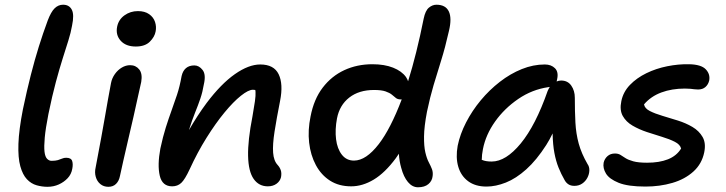

<svg xmlns="http://www.w3.org/2000/svg" viewBox="-20 -780 3076 813"><path d="M181 11Q158 11 135 4.5Q112 -2 94 -21Q76 -40 66 -76Q56 -112 58 -171Q60 -230 77 -317Q94 -398 110.5 -462.5Q127 -527 144.5 -583Q162 -639 182 -693Q196 -730 211.5 -745Q227 -760 247 -760Q273 -760 284 -739Q295 -718 285 -671Q280 -642 269.5 -608.5Q259 -575 245.5 -532.5Q232 -490 216.5 -432.5Q201 -375 185 -297Q173 -236 169.5 -197.5Q166 -159 168.5 -137.5Q171 -116 179.5 -107.5Q188 -99 198 -99Q215 -99 225 -102Q235 -105 243 -108.5Q251 -112 260 -112Q281 -112 285.5 -98.5Q290 -85 286 -65Q282 -42 266.5 -25.5Q251 -9 229 1Q207 11 181 11Z M439 11Q419 11 405 -0.5Q391 -12 385.5 -31Q380 -50 385 -71Q399 -145 408.5 -196.5Q418 -248 424.5 -286Q431 -324 437 -357.5Q443 -391 450 -428Q454 -449 466.5 -466.5Q479 -484 496 -494Q513 -504 531 -504Q555 -504 569.5 -486Q584 -468 578 -433Q573 -412 564.5 -372.5Q556 -333 545 -284.5Q534 -236 522.5 -187.5Q511 -139 502 -98.5Q493 -58 488 -35Q484 -14 471.5 -1.5Q459 11 439 11ZM555 -583Q513 -583 491 -607.5Q469 -632 476 -667Q482 -697 507 -715Q532 -733 564 -733Q593 -733 611.5 -720Q630 -707 636.5 -687Q643 -667 639 -647Q635 -624 614.5 -603.5Q594 -583 555 -583Z M1114 9Q1076 9 1054 -22.5Q1032 -54 1030.5 -119.5Q1029 -185 1049 -287Q1056 -327 1059.5 -351.5Q1063 -376 1062 -391Q1062 -395 1061 -399Q1056 -400 1051 -400Q1032 -400 1000 -374.5Q968 -349 930.5 -303.5Q893 -258 854.5 -196.5Q816 -135 783 -63Q763 -20 747.5 -5.5Q732 9 709 9Q667 9 656.5 -36Q646 -81 659 -151Q670 -202 682 -240Q694 -278 706 -311Q718 -344 729.5 -378.5Q741 -413 749 -458Q754 -480 767.5 -491.5Q781 -503 803 -503Q823 -503 838 -483.5Q853 -464 843 -422Q838 -391 828.5 -363Q819 -335 806 -303Q793 -271 780 -229Q817 -293 855 -344Q916 -425 974.5 -466Q1033 -507 1082 -507Q1140 -507 1160 -465.5Q1180 -424 1166 -353Q1151 -277 1142.5 -222.5Q1134 -168 1136.5 -133.5Q1139 -99 1156 -81Q1165 -71 1169 -59Q1173 -47 1170 -30Q1166 -13 1151 -2Q1136 9 1114 9Z M1467 9Q1415 9 1377.5 -15Q1340 -39 1317.5 -81Q1295 -123 1289 -176Q1283 -229 1295 -287Q1309 -360 1346.5 -409Q1384 -458 1438 -483Q1492 -508 1557 -508Q1608 -508 1644.5 -493.5Q1681 -479 1699 -454Q1705 -445 1708 -436Q1744 -551 1774 -701Q1781 -735 1796 -747.5Q1811 -760 1828 -760Q1867 -760 1880.5 -731.5Q1894 -703 1881 -649Q1865 -578 1848 -524Q1831 -470 1816 -419.5Q1801 -369 1788 -307Q1776 -244 1775.5 -202.5Q1775 -161 1781 -135Q1787 -109 1795.5 -93Q1804 -77 1809 -64Q1814 -51 1812 -35Q1810 -14 1794 -0.5Q1778 13 1750 13Q1726 13 1707.5 -9Q1689 -31 1679 -69Q1671 -96 1669 -129Q1662 -119 1656 -110Q1610 -48 1562.5 -19.5Q1515 9 1467 9ZM1681 -359Q1679 -359 1677 -359Q1664 -359 1656.5 -365Q1649 -371 1639.5 -379Q1630 -387 1612.5 -393Q1595 -399 1564 -399Q1500 -399 1459 -367Q1418 -335 1407 -279Q1398 -231 1403 -190.5Q1408 -150 1427.5 -125Q1447 -100 1479 -100Q1530 -100 1584 -170Q1634 -235 1681 -359Z M2040 10Q1993 10 1962.5 -12.5Q1932 -35 1920.5 -74Q1909 -113 1918 -163Q1928 -212 1953.5 -261.5Q1979 -311 2015.5 -355Q2052 -399 2096.5 -433.5Q2141 -468 2189.5 -487.5Q2238 -507 2287 -507Q2314 -507 2330 -491Q2346 -475 2339 -444Q2338 -439 2337 -435Q2346 -439 2356 -439Q2384 -439 2399 -417.5Q2414 -396 2414 -366Q2414 -308 2416.5 -261Q2419 -214 2430.5 -172Q2442 -130 2468 -85Q2476 -74 2475.5 -58Q2475 -42 2467 -27Q2459 -12 2445 -2.5Q2431 7 2412 7Q2397 7 2387 0.5Q2377 -6 2371 -17Q2356 -43 2345 -70.5Q2334 -98 2327.5 -132.5Q2321 -167 2320 -214Q2320 -214 2320 -215Q2307 -188 2293 -166Q2252 -102 2208.5 -63Q2165 -24 2122 -7Q2079 10 2040 10ZM2308 -412Q2305 -411 2302 -411Q2233 -401 2174.5 -361Q2116 -321 2076.5 -265.5Q2037 -210 2025 -149Q2020 -124 2020 -104Q2019 -103 2019 -103Q2020 -103 2021 -103Q2036 -96 2062 -96Q2122 -96 2185 -172.5Q2248 -249 2299 -395Q2303 -404 2308 -412Z M2713 10Q2639 10 2599.5 -6Q2560 -22 2546 -45Q2532 -68 2536 -91Q2540 -108 2552.5 -119Q2565 -130 2584 -130Q2598 -130 2607.5 -124Q2617 -118 2628.5 -110.5Q2640 -103 2661.5 -97Q2683 -91 2720 -91Q2772 -91 2808.5 -105.5Q2845 -120 2864 -151Q2860 -168 2837.5 -179.5Q2815 -191 2783.5 -200.5Q2752 -210 2719 -221Q2686 -232 2658.5 -248Q2631 -264 2617 -289Q2603 -314 2611 -352Q2619 -391 2647.5 -420.5Q2676 -450 2717 -470Q2758 -490 2805.5 -499.5Q2853 -509 2898 -508Q2949 -507 2968.5 -486.5Q2988 -466 2983 -439Q2979 -422 2967 -411.5Q2955 -401 2936 -401Q2928 -401 2920.5 -402Q2913 -403 2903.5 -404Q2894 -405 2880 -405Q2825 -405 2780.5 -388.5Q2736 -372 2707 -338Q2710 -321 2731.5 -310Q2753 -299 2785 -289.5Q2817 -280 2850.5 -269.5Q2884 -259 2912 -242.5Q2940 -226 2955 -200Q2970 -174 2962 -135Q2952 -86 2916 -53.5Q2880 -21 2827 -5.5Q2774 10 2713 10Z"/></svg>

Font: Shantell Sans Light Medium
Style: Italic
Weight: 500
Italic angle: -11°
Version: Version 1.011;[c5ecc13dd]